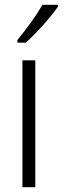

<svg xmlns="http://www.w3.org/2000/svg" viewBox="-20 -785 263 805"><path d="M128 0H74V-532H128ZM223 -757Q208 -735 184.5 -707Q161 -679 135 -652Q109 -625 88 -606H53V-617Q83 -654 110.5 -692Q138 -730 158 -765H223Z"/></svg>

Font: Noto Sans Telugu Condensed Light
Style: Regular
Weight: 300
Width: 3
Designer: Jelle Bosma - Monotype Design Team
Foundry: Monotype Imaging Inc.
Version: Version 2.005; ttfautohint (v1.8.4.7-5d5b)